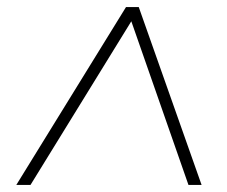

<svg xmlns="http://www.w3.org/2000/svg" viewBox="-20 -800 640 541"><path d="M548 -279H511L350 -740L66 -279H26L335 -780H371Z"/></svg>

Font: Tanohe Sans ExtraLight
Style: Italic
Weight: 200
Designer: Village Type and Design LLC & Cristiano Sobral
Foundry: Cooper Hewitt Smithsonian Design Museum
Version: Version 1.00;September 29, 2021;FontCreator 13.0.0.2655 64-b